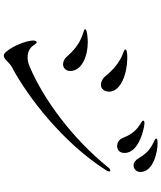

<svg xmlns="http://www.w3.org/2000/svg" viewBox="63 -946 873 1040"><g transform="rotate(90 500.0 -426.5)"><path d="M877 -713C891 -713 912 -724 912 -750C912 -819 806 -843 757 -843C745 -843 731 -842 731 -836C731 -830 745 -825 762 -816C799 -796 815 -777 838 -740C848 -723 861 -713 877 -713ZM771 -624C790 -624 809 -635 809 -664C809 -746 666 -772 648 -772C641 -772 634 -771 634 -765C634 -759 645 -754 658 -746C695 -721 713 -692 728 -654C737 -631 757 -624 771 -624ZM440 -536C463 -536 477 -557 477 -580C477 -647 373 -679 293 -679C279 -679 248 -678 248 -668C248 -665 253 -663 259 -660C268 -656 284 -652 305 -639C342 -617 362 -598 397 -556C404 -547 423 -536 440 -536ZM283 -10C302 -10 318 -41 346 -55C502 -138 751 -327 902 -563C906 -570 909 -576 909 -582C909 -585 908 -587 903 -587C898 -587 891 -581 886 -574C729 -380 519 -226 343 -151C323 -142 306 -139 291 -139C262 -139 244 -151 234 -161C220 -178 216 -188 210 -188C202 -188 200 -177 200 -168C201 -135 226 -64 260 -24C268 -14 275 -10 283 -10ZM328 -331C350 -331 365 -348 365 -370C365 -432 286 -465 209 -465C188 -465 139 -461 139 -451C139 -448 142 -446 147 -444C158 -440 180 -435 210 -418C237 -401 255 -388 289 -350C297 -340 313 -331 328 -331Z"/></g></svg>

Font: Shippori Mincho OTF Medium
Style: Regular
Weight: 500
Designer: FONTDASU
Foundry: FONTDASU / Google Inc. / but / Adobe
Version: Version 3.300;hotconv 1.0.109;makeotfexe 2.5.65596